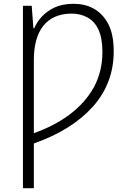

<svg xmlns="http://www.w3.org/2000/svg" viewBox="-20 -745 669 1005"><path d="M366.2 -725.1C327.6 -725.1 294.4 -718.8 267.1 -706.5C212.4 -681.6 177.2 -639.6 159.2 -597.2H154.8L146 -714.8H100.1V240.2H157.2V5.9C289.6 -40.5 392.6 -105 465.8 -186.5C538.6 -268.1 575.2 -364.7 575.2 -476.1C575.2 -534.7 565.9 -582.5 546.9 -619.1C508.8 -692.4 442.9 -725.1 366.2 -725.1ZM356 -673.8C385.7 -673.8 413.1 -667 437.5 -653.8C486.3 -627 516.1 -571.3 516.1 -474.1C516.1 -404.8 501 -342.8 471.2 -288.1C410.6 -178.7 299.8 -98.6 157.2 -47.9V-431.2C157.2 -584 222.7 -673.8 356 -673.8Z"/></svg>

Font: Noto Reveo Sans
Style: Regular
Weight: 300
Designer: Monotype Design Team
Foundry: Monotype Imaging Inc.
Version: Version 2.007